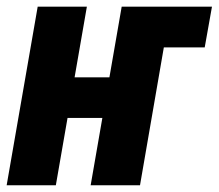

<svg xmlns="http://www.w3.org/2000/svg" viewBox="-28 -548 647 568"><path d="M599.1 -528.3 577.6 -407.7H417.5L440.4 -528.3ZM346.2 -319.3 325.2 -199.2H121.1L142.6 -319.3ZM229 -528.3 137.2 0H-8.3L83.5 -528.3ZM477.5 -528.3 386.2 0H240.2L332 -528.3Z"/></svg>

Font: Roboto Condensed ExtraBold
Style: Italic
Weight: 800
Italic angle: -12°
Designer: Christian Robertson
Foundry: Google
Version: Version 3.008; 2023